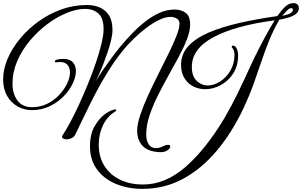

<svg xmlns="http://www.w3.org/2000/svg" viewBox="-23 -827 1933 1229"><path d="M1001 147Q926 144 890.5 107.5Q855 71 855 9Q855 -32 874.5 -90.5Q894 -149 925 -216.5Q956 -284 990.5 -352.5Q1025 -421 1056 -484Q1087 -547 1106.5 -597Q1126 -647 1126 -675Q1126 -698 1108 -708.5Q1090 -719 1070 -719Q1036 -719 995.5 -699.5Q955 -680 913.5 -648.5Q872 -617 834.5 -580.5Q797 -544 769 -510Q718 -448 672 -375Q626 -302 587 -226.5Q548 -151 515.5 -83Q483 -15 458 36Q451 50 434.5 57.5Q418 65 403 65Q390 65 381 59.5Q372 54 375 43Q396 12 424 -39.5Q452 -91 481.5 -155Q511 -219 539.5 -288.5Q568 -358 590.5 -424.5Q613 -491 626.5 -547Q640 -603 640 -641Q640 -711 607 -740.5Q574 -770 521 -770Q468 -770 405 -744.5Q342 -719 281 -673.5Q220 -628 169 -567.5Q118 -507 87.5 -436.5Q57 -366 57 -292Q57 -227 88.5 -184Q120 -141 182 -141Q235 -141 279.5 -163Q324 -185 356.5 -220Q389 -255 407 -293Q425 -331 425 -363Q425 -392 409.5 -411Q394 -430 362 -430Q352 -430 346 -429Q340 -428 335 -428Q328 -428 328 -435Q328 -439 332 -441Q336 -443 338 -444Q351 -448 362 -449Q373 -450 383 -450Q424 -450 443.5 -428Q463 -406 463 -372Q463 -336 442.5 -292.5Q422 -249 384.5 -210.5Q347 -172 295 -147Q243 -122 180 -122Q132 -122 90 -145.5Q48 -169 22.5 -213Q-3 -257 -3 -319Q-3 -383 25 -449.5Q53 -516 104 -578Q155 -640 222.5 -689Q290 -738 369 -766.5Q448 -795 533 -795Q578 -795 615 -779.5Q652 -764 674.5 -729Q697 -694 697 -635Q697 -608 688.5 -571.5Q680 -535 666.5 -495Q653 -455 638.5 -417.5Q624 -380 610.5 -351Q597 -322 590 -308Q608 -338 635 -377.5Q662 -417 692 -457.5Q722 -498 749 -531Q781 -569 820 -610Q859 -651 903.5 -686.5Q948 -722 996.5 -744Q1045 -766 1095 -766Q1135 -766 1164.5 -745.5Q1194 -725 1194 -671Q1194 -628 1173.5 -575.5Q1153 -523 1121 -463Q1089 -403 1053.5 -340Q1018 -277 986 -212.5Q954 -148 933.5 -86Q913 -24 913 33Q913 74 929 97.5Q945 121 975 121Q997 121 1024 108Q1033 103 1040.5 101.5Q1048 100 1052 100Q1067 100 1067 111Q1067 122 1049 135Q1031 148 1001 147ZM890 382Q795 382 718.5 350Q642 318 597.5 257Q553 196 553 110Q553 30 584 -21.5Q615 -73 652 -99Q673 -114 691 -120.5Q709 -127 715 -127Q721 -127 721 -122Q721 -117 716 -114Q664 -83 636.5 -26Q609 31 609 99Q609 177 645 234.5Q681 292 745 323Q809 354 893 354Q1035 354 1164 242Q1293 130 1413 -70Q1458 -147 1498 -229Q1538 -311 1574 -391Q1610 -469 1642.5 -531.5Q1675 -594 1699.5 -637Q1724 -680 1735 -697Q1482 -663 1343.5 -589Q1205 -515 1205 -399Q1205 -339 1236 -309.5Q1267 -280 1307 -280Q1346 -280 1385.5 -305Q1425 -330 1451.5 -374.5Q1478 -419 1478 -478Q1478 -507 1460 -525Q1460 -535 1470 -535Q1482 -535 1491.5 -517Q1501 -499 1501 -472Q1501 -405 1469.5 -356.5Q1438 -308 1389.5 -282Q1341 -256 1290 -256Q1251 -256 1216 -273Q1181 -290 1158.5 -325Q1136 -360 1136 -412Q1136 -480 1181.5 -530.5Q1227 -581 1309.5 -617Q1392 -653 1504.5 -679Q1617 -705 1752 -724Q1780 -763 1803.5 -785Q1827 -807 1855 -807Q1871 -807 1880.5 -799Q1890 -791 1890 -775Q1890 -752 1871 -737.5Q1852 -723 1823 -714.5Q1794 -706 1765 -701Q1728 -637 1700.5 -569.5Q1673 -502 1649.5 -431.5Q1626 -361 1599.5 -287.5Q1573 -214 1537 -137Q1462 22 1364 138.5Q1266 255 1147 318.5Q1028 382 890 382ZM1783 -726Q1824 -733 1838 -743.5Q1852 -754 1852 -763Q1852 -775 1840 -775Q1829 -775 1813.5 -758.5Q1798 -742 1783 -726Z"/></svg>

Font: Great Vibes
Style: Regular
Weight: 400
Designer: Robert E. Leuschke, Viktoriya Grabowska, Viviana Monsalve, Eben Sorkin
Foundry: Robert E. Leuschke
Version: Version 1.103; ttfautohint (v1.8.4.7-5d5b)